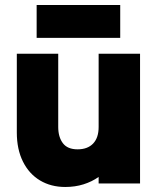

<svg xmlns="http://www.w3.org/2000/svg" viewBox="-20 -731 633 765"><path d="M538 -517Q538 -389 538 -258.5Q538 -128 538 0Q498 0 456 0Q414 0 373 0Q373 -7 373 -13Q373 -19 373 -26Q346 -7 312.5 3.5Q279 14 240 14Q183 14 139.5 -12Q96 -38 71.5 -87Q47 -136 47 -203Q47 -281 47 -360Q47 -439 47 -517Q88 -517 130 -517Q172 -517 212 -517Q212 -445 212 -371Q212 -297 212 -225Q212 -185 230.5 -160.5Q249 -136 289 -136Q329 -136 351 -159Q373 -182 373 -225Q373 -297 373 -371Q373 -445 373 -517Q414 -517 456 -517Q498 -517 538 -517ZM126 -580Q126 -612 126 -645.5Q126 -679 126 -711Q209 -711 293 -711Q377 -711 459 -711Q459 -679 459 -645.5Q459 -612 459 -580Q377 -580 293 -580Q209 -580 126 -580Z"/></svg>

Font: Tilt Warp
Style: Regular
Weight: 400
Designer: Andy Clymer
Foundry: Andy Clymer
Version: Version 1.000